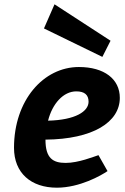

<svg xmlns="http://www.w3.org/2000/svg" viewBox="-20 -861 581 891"><path d="M536 -407C536 -494 464 -550 346 -550C182 -550 45 -396 45 -175C45 -58 124 10 244 10C350 10 450 -47 479 -67L437 -141C415 -134 344 -105 285 -105C226 -105 191 -126 191 -213C411 -215 536 -294 536 -407ZM391 -389C391 -344 330 -304 203 -301C223 -380 274 -437 334 -437C372 -437 391 -421 391 -389ZM455 -597 493 -672 233 -841 184 -729Z"/></svg>

Font: Bitter
Style: Bold Italic
Weight: 700
Designer: Sol Matas
Foundry: Sol Matas
Version: Version 1.002